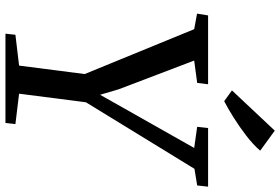

<svg xmlns="http://www.w3.org/2000/svg" viewBox="-182 -846 1028 704"><g transform="rotate(90 332.0 -494.0)"><path d="M103.5 0 107.5 -36.5 220.5 -50 251.5 -290.5 87 -692 30 -702.5 36.5 -743H289L284 -703L202 -692L307.5 -415L327.5 -347L365 -413.5L522.5 -692L445 -703L449.5 -743H664.5L660 -703L599 -693L355 -295L323.5 -50L435 -36.5L431 0ZM351 -802 311.5 -830.5 459 -987.5 532.5 -934Q510.5 -908.5 477.8 -883.2Q445 -858 411.2 -836.8Q377.5 -815.5 351 -802Z"/></g></svg>

Font: Merriweather 36pt
Style: Italic
Weight: 400
Italic angle: -7.8°
Version: Version 2.101